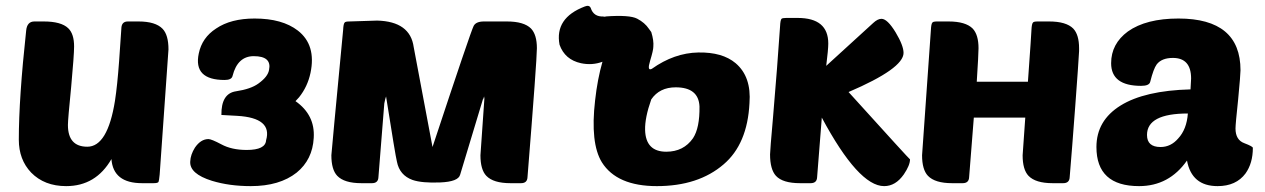

<svg xmlns="http://www.w3.org/2000/svg" viewBox="-20 -623 4301 653"><path d="M222 -327Q211 -217 211 -198Q211 -124 277 -124Q346 -124 371 -280Q379 -332 385 -414L393 -530Q395 -550 415 -550H451Q509 -550 533 -525Q553 -504 553 -455Q553 -449 523 -29Q521 -8 519 -4Q516 0 502 0H463Q365 0 359 -82Q306 10 205 10Q131 10 86 -36Q44 -80 44 -148Q44 -289 69 -519Q72 -550 97 -550H129Q188 -550 212 -527Q232 -508 232 -465Q232 -436 222 -327Z M997 -292Q1026 -328 1036 -375Q1056 -470 993 -519Q940 -560 846 -560Q765 -560 715 -526Q667 -495 656 -441Q637 -351 744 -351Q768 -351 771 -365Q788 -432 843 -432Q905 -432 895 -385Q891 -362 859 -339Q833 -320 782.5 -312.5Q732 -305 733 -232L787 -229Q907 -222 885 -146Q883 -113 819 -113Q768 -113 733 -132Q699 -150 689 -150Q663 -150 643 -121Q628 -97 627 -74Q624 -32 701 -8Q760 10 833 10Q931 10 989 -36Q1043 -80 1047 -154Q1052 -232 985 -279Q991 -286 997 -292Z M1704 -550Q1762 -550 1786 -526Q1806 -505 1806 -459Q1806 -419 1774 -20Q1773 0 1752 0H1716Q1658 0 1634 -25Q1614 -46 1614 -95Q1614 -99 1628 -296L1625 -284V-294L1545 -29Q1539 -5 1477 -2.5Q1415 0 1383 -11Q1339 -27 1330 -73Q1325 -92 1293 -295Q1290 -287 1287 -271Q1279 -171 1267 -20Q1266 0 1245 0H1209Q1151 0 1127 -25Q1107 -46 1107 -95Q1107 -101 1147 -521Q1148 -542 1152 -546Q1154 -550 1168 -550L1263 -553Q1375 -550 1387 -463L1451 -123Q1581 -516 1591 -535Q1599 -550 1626 -550Z M2195 -285Q2173 -223 2174 -181Q2176 -107 2246 -107Q2305 -107 2337 -153Q2360 -188 2359 -261Q2356 -326 2278 -326Q2223 -326 2195 -285ZM2202 -464Q2202 -452 2191 -416Q2180 -380 2197 -389Q2273 -443 2355 -444.5Q2437 -446 2482 -408Q2536 -362 2529 -272Q2522 -133 2441 -64Q2355 10 2214 10Q2078 10 2027 -71Q1987 -136 2004 -282Q2012 -354 2029 -413Q1994 -400 1956 -408Q1901 -420 1883 -471Q1866 -562 1969 -601Q1984 -607 1989 -596Q1999 -565 2033 -567V-566Q2045 -567 2039 -567Q2121 -573 2147 -559.5Q2173 -546 2187 -525Q2191 -520 2195 -514Q2204 -485 2202 -464Z M3054 -30Q3026 10 2987 10Q2900 10 2775 -223L2759 -20Q2758 0 2737 0H2701Q2642 0 2619 -25Q2599 -47 2599 -98Q2599 -110 2609 -223Q2624 -399 2633 -533Q2634 -555 2638 -559Q2641 -562 2654 -562H2693Q2797 -562 2797 -475Q2797 -455 2790 -399L2950 -545Q2965 -559 2978 -559Q2998 -559 3026 -513Q3053 -468 3053 -443Q3053 -390 2866 -310Q3075 -79 3075 -81Q3075 -61 3054 -30Z M3476 -345Q3480 -402 3485 -473Q3486 -496 3488 -521Q3489 -542 3493 -546Q3495 -550 3509 -550H3548Q3606 -550 3630 -526Q3650 -505 3650 -459V-449Q3648 -410 3637 -262.5Q3626 -115 3618 -20Q3617 0 3596 0H3560Q3502 0 3478 -25Q3458 -46 3458 -95Q3458 -97 3467 -223H3292Q3285 -137 3276 -20Q3275 0 3254 0H3218Q3160 0 3136 -25Q3116 -46 3116 -95Q3116 -101 3146 -521Q3147 -542 3151 -546Q3153 -550 3167 -550H3206Q3264 -550 3288 -526Q3308 -505 3308 -459Q3308 -439 3302 -345Z M3791 -264Q3873 -315 4029 -319Q4031 -347 4031 -356Q4031 -426 3969 -426Q3931 -426 3914 -404Q3903 -389 3892 -345Q3889 -331 3861 -331Q3759 -331 3759 -408Q3759 -474 3816 -516Q3878 -560 3988 -560Q4199 -560 4199 -384Q4199 -369 4191 -285Q4182 -201 4182 -186Q4182 -147 4212 -136Q4241 -125 4241 -120Q4241 -68 4216 -33Q4184 10 4121 10Q4033 10 4017 -77Q3956 10 3854 10Q3709 10 3709 -123Q3709 -213 3791 -264ZM3881 -164Q3881 -123 3927 -123Q3962 -123 3987 -152Q4016 -183 4020 -237Q3881 -237 3881 -164Z"/></svg>

Font: PoetsenOne
Style: Regular
Weight: 400
Designer: Rodrigo Fuenzalida, Pablo Impallari
Foundry: Pablo Impallari, Rodrigo Fuenzalida
Version: Version 1.000